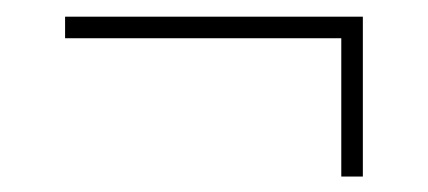

<svg xmlns="http://www.w3.org/2000/svg" viewBox="-20 -420 526 236"><path d="M399.5 -203V-373H60V-399.5H426V-203Z"/></svg>

Font: Bodoni Moda 9pt Black
Style: Italic
Weight: 900
Italic angle: -13°
Designer: Owen Earl
Foundry: indestructible type
Version: Version 2.004